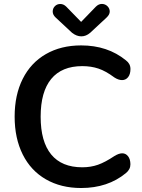

<svg xmlns="http://www.w3.org/2000/svg" viewBox="-20 -944 718 973"><path d="M391.1 -713.9Q525.4 -713.9 618.2 -638.2Q641.1 -621.1 641.1 -594.5Q641.1 -567.9 629.2 -553Q617.2 -538.1 598.6 -538.1Q580.1 -538.1 559.1 -551.8Q516.1 -584 479 -596.4Q441.9 -608.9 397 -608.9Q293 -608.9 239.5 -543.9Q186 -479 186 -352.5Q186 -226.1 239.5 -161.1Q293 -96.2 397 -96.2Q439.9 -96.2 476.6 -109.1Q513.2 -122.1 559.1 -152.8Q605.5 -181.6 628.9 -152.3Q640.6 -137.7 640.9 -111.6Q641.1 -85.4 618.2 -66.9Q526.4 8.8 391.1 8.8Q289.1 8.8 212.6 -35.2Q136.2 -79.1 95.2 -161.1Q54.2 -243.2 54.2 -353Q54.2 -462.9 95.2 -544.4Q136.2 -626 212.6 -669.9Q289.1 -713.9 391.1 -713.9ZM315.9 -910.2 391.1 -833 465.8 -910.2Q480 -924.3 496.6 -924.1Q513.2 -923.8 524.7 -912.4Q536.1 -900.9 536.1 -885.5Q536.1 -870.1 520 -855L437 -777.8Q416 -759.8 392.1 -759.8Q368.2 -759.8 345.2 -777.8L262.2 -855Q247.1 -869.1 247.1 -885.3Q247.1 -901.4 258.1 -912.6Q269 -923.8 285.6 -923.8Q302.2 -923.8 315.9 -910.2Z"/></svg>

Font: Nunito-Bold
Style: Bold
Weight: 700
Designer: Vernon Adams
Foundry: newtypography
Version: Version 3.000